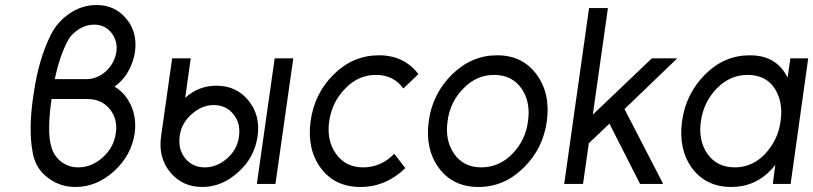

<svg xmlns="http://www.w3.org/2000/svg" viewBox="-20 -732 3236 764"><path d="M364 -712Q307 -712 258 -679Q207 -645 181 -591Q134 -497 114 -360Q103 -290 102 -231.5Q101 -173 110 -125Q121 -62 169 -26Q217 12 280 12Q365 12 434 -51Q503 -114 516 -202Q524 -262 501 -313Q490 -337 474 -355.5Q458 -374 436 -387Q452 -399 465.5 -413.5Q479 -428 489 -446Q511 -484 517 -525Q528 -603 483 -657Q438 -712 364 -712ZM354 -634Q397 -634 423 -602Q449 -569 443 -525Q435 -479 401 -448Q366 -417 322 -417H198Q208 -465 221.5 -504Q235 -543 250 -570Q257 -584 268.5 -595.5Q280 -607 294 -616Q323 -634 354 -634ZM185 -338H328Q383 -338 416 -299Q449 -259 441 -203Q433 -145 389 -106Q345 -66 291 -66Q254 -66 224 -88Q210 -99 200 -113.5Q190 -128 185 -145Q175 -177 175.5 -225.5Q176 -274 185 -338Z M830 -314Q880 -314 909 -277Q938 -242 931 -190Q925 -138 884 -102Q843 -66 795 -66Q746 -66 717 -102Q688 -138 695 -190Q701 -241 742 -277Q783 -314 830 -314ZM841 -391Q807 -391 776 -379.5Q745 -368 717 -343L739 -500H665L621 -190Q609 -105 657 -47Q705 12 785 12Q863 12 928 -47Q993 -105 1005 -190Q1017 -273 968 -333Q920 -391 841 -391ZM1073 -500 1002 0H1076L1147 -500Z M1488 -512Q1385 -512 1308 -436Q1231 -360 1216 -250Q1201 -139 1256 -64Q1312 12 1414 12Q1515 12 1593 -63L1549 -120Q1496 -66 1425 -66Q1355 -66 1317 -120Q1279 -173 1290 -250Q1301 -326 1354 -380Q1406 -434 1476 -434Q1546 -434 1585 -380L1645 -437Q1588 -512 1488 -512Z M1958 -512Q1857 -512 1779 -436Q1701 -359 1686 -250Q1671 -140 1726 -64Q1782 12 1884 12Q1986 12 2063 -64Q2141 -140 2156 -250Q2171 -360 2115 -436Q2059 -512 1958 -512ZM1946 -434Q2017 -434 2055 -380Q2092 -327 2081 -250Q2076 -211 2060.5 -179Q2045 -147 2019 -120Q1966 -66 1895 -66Q1825 -66 1787 -120Q1750 -173 1761 -250Q1766 -289 1782 -321.5Q1798 -354 1824 -380Q1876 -434 1946 -434Z M2225 0H2300L2323 -162L2405 -240L2527 0H2619L2465 -298L2675 -500H2574L2339 -276L2399 -700H2324Z M3125 -500 3114 -423Q3111 -428 3108 -434Q3105 -440 3102 -444Q3057 -512 2964 -512Q2862 -512 2786 -436Q2709 -359 2694 -250Q2679 -139 2733 -64Q2789 12 2890 12Q2984 12 3048 -56Q3052 -60 3056.5 -65.5Q3061 -71 3065 -76L3055 0H3126L3196 -500ZM2955 -434Q3026 -434 3062 -381Q3079 -355 3085.5 -322Q3092 -289 3086 -250Q3081 -211 3065 -178.5Q3049 -146 3024 -119Q2973 -66 2904 -66Q2833 -66 2795 -120Q2758 -173 2769 -250Q2780 -326 2832 -380Q2885 -434 2955 -434Z"/></svg>

Font: Unageo
Style: Regular-Italic
Weight: 400
Designer: Richard Sepsi
Foundry: Richard Sepsi
Version: Version 2.000